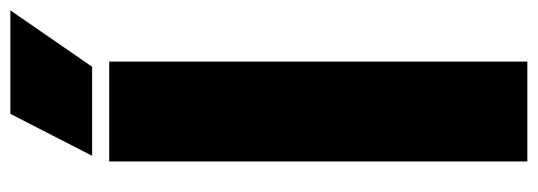

<svg xmlns="http://www.w3.org/2000/svg" viewBox="-354 -685 1039 371"><g transform="rotate(-90 165.5 -499.5)"><path d="M39 0V-808H232V0ZM50 -841 131 -999H331L222 -841Z"/></g></svg>

Font: Encode Sans Condensed Condensed Black
Style: Regular
Weight: 900
Width: 3
Designer: Multiple Designers
Foundry: Impallari Type
Version: Version 3.000; ttfautohint (v1.8.3) -l 8 -r 50 -G 200 -x 14 